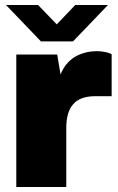

<svg xmlns="http://www.w3.org/2000/svg" viewBox="-20 -745 469 765"><path d="M271 -580.1H143.1L3.9 -725.1H131.8L206.1 -647.9L279.8 -725.1H410.2ZM366.2 -541Q386.7 -541 407.2 -536.1Q424.8 -530.3 424.8 -528.8V-361.8H360.8Q299.3 -361.8 272 -330.1Q244.1 -299.3 244.1 -234.9V0H44.9V-527.8H208L221.2 -448.2Q239.3 -494.1 277.8 -518.1Q316.9 -541 366.2 -541Z"/></svg>

Font: Archivo-RBTV
Style: Regular
Weight: 500
Designer: Hector Gatti
Foundry: Hector Gatti
Version: ""